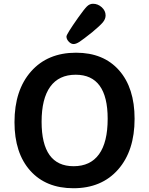

<svg xmlns="http://www.w3.org/2000/svg" viewBox="-20 -990 793 1020"><path d="M333 -796Q333 -808 395 -896Q427 -941 441.5 -955.5Q456 -970 474 -970Q500 -970 520.5 -951.5Q541 -933 541 -908Q541 -889 526.5 -871.5Q512 -854 470 -819Q421 -780 402.5 -768Q384 -756 371 -756Q357 -756 345 -769Q333 -782 333 -796ZM370 10Q224 10 140.5 -83.5Q57 -177 57 -341Q57 -511 145 -610.5Q233 -710 384 -710Q530 -710 612.5 -616.5Q695 -523 695 -359Q695 -189 607.5 -89.5Q520 10 370 10ZM371 -107Q460 -107 506 -170.5Q552 -234 552 -359Q552 -593 382 -593Q293 -593 247 -529.5Q201 -466 201 -343Q201 -107 371 -107Z"/></svg>

Font: Solway
Style: Bold
Weight: 700
Designer: Mariya V. Pigoulevskaya
Foundry: The Northern Block Ltd.
Version: Version 1.000;hotconv 1.0.109;makeotfexe 2.5.65596